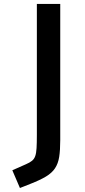

<svg xmlns="http://www.w3.org/2000/svg" viewBox="-20 -731 432 974"><path d="M81.1 222.7 42.5 132.8 111.8 102.1Q131.3 93.8 142.6 84.5Q153.8 75.2 158.9 60.3Q164.1 45.4 165.5 20Q167 -5.4 167 -46.4V-710.9H285.6V-20.5Q285.6 30.8 280.3 64.9Q274.9 99.1 259 122.8Q243.2 146.5 213.1 164.6Q183.1 182.6 134.3 201.7Z"/></svg>

Font: Comme Medium
Style: Regular
Weight: 500
Version: Version 1.000;gftools[0.9.27]